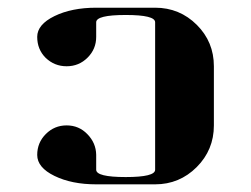

<svg xmlns="http://www.w3.org/2000/svg" viewBox="-20 -481 655 501"><path d="M77.1 -384.8Q77.1 -417 122.1 -439Q167 -460.9 231 -460.9H384.8Q448.7 -460.9 493.7 -416Q538.1 -371.6 538.1 -308.1V-153.8Q538.1 -89.8 493.2 -44.9Q448.2 0 384.8 0H231Q167 0 122.1 -22Q77.1 -43.9 77.1 -76.7Q77.1 -108.9 99.6 -131.3Q122.1 -153.8 153.8 -153.8Q186 -153.8 208 -130.9Q230.5 -107.9 231 -77.1V-38.1Q231 -19 308.1 -19Q384.8 -19 384.8 -38.1V-422.9Q384.8 -441.9 308.1 -441.9Q231 -441.9 231 -422.9V-384.8Q231 -353 208.5 -330.6Q186 -308.1 153.8 -308.1Q122.1 -308.1 99.1 -330.1Q77.1 -352.1 77.1 -384.8ZM231 -4.9Z"/></svg>

Font: Hjet
Style: Regular
Weight: 400
Designer: T. Christopher White
Version: Version 1.2